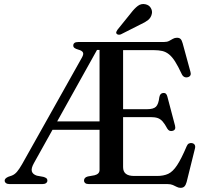

<svg xmlns="http://www.w3.org/2000/svg" viewBox="-20 -907 1012 946"><path d="M516 -700 505 -661H458L147 -103Q132.5 -77 137 -62.5Q141.5 -48 161.5 -41.5L194 -35.5Q203 -33 208.2 -29Q213.5 -25 213.5 -17.5Q213.5 -10 207.2 -5Q201 0 188.5 0H27.5Q15.5 0 9.2 -5Q3 -10 3 -17.5Q3 -28 21 -36L38.5 -42Q52.5 -47.5 63.8 -60.8Q75 -74 88.5 -97.5L384 -624Q393.5 -641 388.2 -649.5Q383 -658 366 -662.5Q353 -666 347 -670.8Q341 -675.5 341 -682.5Q341 -691 347 -695.5Q353 -700 366 -700ZM220 -309H498L501 -267.5H215.5ZM543 -369H705Q736 -369 748.5 -381.2Q761 -393.5 765 -428Q768.5 -447.5 784 -449Q800 -450.5 804.5 -431.5L842.5 -287.5Q847.5 -267 831 -262.5Q814 -257.5 804.5 -273Q792 -296.5 781 -308.8Q770 -321 756.5 -325.5Q743 -330 722.5 -330H543ZM470.5 -70V-700H787Q803 -700 813 -705.2Q823 -710.5 832 -715.8Q841 -721 852 -721Q863.5 -721 869.8 -714.8Q876 -708.5 880 -693.5L918.5 -552.5Q921.5 -543 918.2 -536.2Q915 -529.5 906.5 -527Q896.5 -524 888.5 -527.8Q880.5 -531.5 875.5 -542Q857.5 -580.5 842.8 -603.8Q828 -627 812.8 -639.2Q797.5 -651.5 779.5 -655.8Q761.5 -660 737 -660H586.5V-83.5Q586.5 -61.5 600 -50.8Q613.5 -40 641.5 -40H753.5Q786 -40 808.8 -50.5Q831.5 -61 852.5 -92.8Q873.5 -124.5 900 -187Q904 -196.5 910.5 -199.8Q917 -203 925 -202Q935 -200.5 939.2 -193.5Q943.5 -186.5 940.5 -175L899.5 -10Q895.5 4.5 888.8 11.5Q882 18.5 869.5 18.5Q860 18.5 851 13.8Q842 9 831.5 4.5Q821 0 806 0H418Q405.5 0 399.8 -5Q394 -10 394 -17.5Q394 -32.5 412.5 -37.5L446 -43.5Q458 -46.5 464.2 -53Q470.5 -59.5 470.5 -70ZM625 -842.5Q642.5 -865.5 659.2 -878Q676 -890.5 696.5 -886Q715 -882 723.2 -867.5Q731.5 -853 728 -838.5Q724 -820 709.8 -808.5Q695.5 -797 673 -787L576 -738Q571 -735.5 564.8 -736Q558.5 -736.5 555 -740Q551 -744.5 553 -749.8Q555 -755 558.5 -760Z"/></svg>

Font: Fraunces 17pt
Style: Regular
Weight: 400
Version: Version 1.000;[b76b70a41]